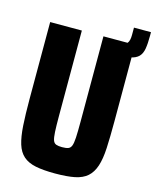

<svg xmlns="http://www.w3.org/2000/svg" viewBox="-141 -993 950 1177"><g transform="rotate(15 334.0 -404.5)"><path d="M422 -709V-785H497Q534 -785 547 -800Q560 -815 560 -852V-899H668V-875Q668 -826 662.5 -793.5Q657 -761 639 -742.5Q621 -724 584.5 -716.5Q548 -709 487 -709ZM323 90Q249 90 200 80Q151 70 121.5 44Q92 18 78 -27.5Q64 -73 59.5 -143Q55 -213 55 -312V-799H256V-255Q256 -192 258 -156Q260 -120 266 -103.5Q272 -87 286 -82Q300 -77 323 -77Q348 -77 362 -82Q376 -87 382.5 -103.5Q389 -120 391 -156Q393 -192 393 -255V-799H593V-312Q593 -213 589.5 -143Q586 -73 571 -27.5Q556 18 526.5 44Q497 70 448 80Q399 90 323 90Z"/></g></svg>

Font: Farlight84_Sys_V01
Style: Bold
Weight: 700
Designer: Monotype Design Team, Nadine Chahine and Nizar Qandah
Foundry: Monotype Imaging Inc.
Version: Version 2.004;October 31, 2024;FontCreator 14.0.0.2814 64-bi